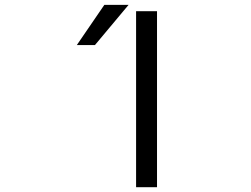

<svg xmlns="http://www.w3.org/2000/svg" viewBox="-20 -777 1040 797"><path d="M544.9 0V-730.5H631.8V0ZM374 -589.8H298.8L413.1 -756.8H513.7Z"/></svg>

Font: Gen Shin Gothic Monospace Normal
Style: Regular
Weight: 350
Designer: [Source Han Sans]
Ryoko NISHIZUKA  (kana & ideographs); Paul D. Hunt (Latin, Greek & Cyrillic); Wenlong ZHANG  (bopomofo
Version: Version 1.002.20150607